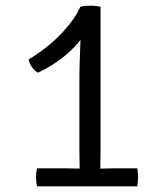

<svg xmlns="http://www.w3.org/2000/svg" viewBox="-20 -657 580 677"><path d="M334.5 -126.5Q334.5 -106.5 334 -89.8Q333.5 -73 333.5 -52V-30H261V-52Q261 -73 260.5 -89.8Q260 -106.5 260 -126.5V-392.5Q260 -408 261 -438.5Q262 -469 263.2 -499.8Q264.5 -530.5 264 -546.5L263 -633Q272 -635.5 281.5 -636.2Q291 -637 299 -637Q307.5 -637 316.2 -636.2Q325 -635.5 334.5 -633ZM207.5 -63.5Q217.5 -63.5 235.5 -63Q253.5 -62.5 263 -62.5H331.5Q341.5 -62.5 359.8 -63Q378 -63.5 387 -63.5H464Q467 -48 467 -32Q467 -17.5 464 0H110.5Q107 -16 107 -32Q107 -49 110.5 -63.5ZM80.5 -447Q152.5 -491 199.5 -542Q246.5 -593 263 -633L293.5 -570Q282 -536 253.2 -503.2Q224.5 -470.5 187.2 -443.8Q150 -417 113 -400.5Q100.5 -409 92.5 -420.5Q84.5 -432 80.5 -447Z"/></svg>

Font: Signika Light Light
Style: Regular
Weight: 300
Version: Version 2.001